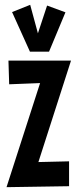

<svg xmlns="http://www.w3.org/2000/svg" viewBox="-20 -767 322 795"><path d="M15 -516 18 -418 146 -423 7 8 266 4V-99L139 -96L274 -516ZM251 -716 175 -744 137 -629 105 -747 30 -717 104 -553H183L251 -716Z"/></svg>

Font: Mouse Memoirs
Style: Regular
Weight: 400
Designer: Astigmatic (AOETI)
Foundry: Astigmatic (AOETI)
Version: Version 1.000